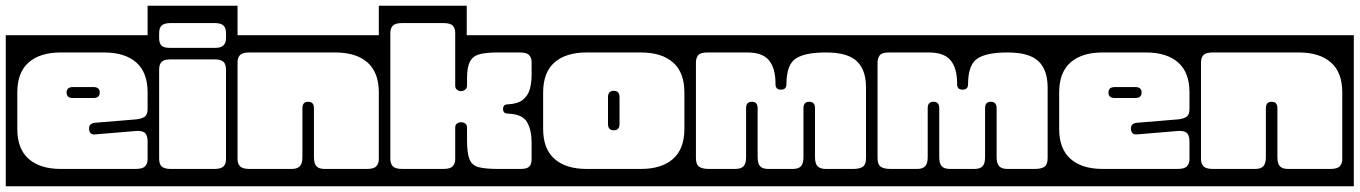

<svg xmlns="http://www.w3.org/2000/svg" viewBox="-40 -626 4716 666"><path d="M-20 -504H512V20H-20ZM171 -444Q99 -444 59.5 -409.5Q20 -375 20 -305V-179Q20 -109.5 59.5 -74.8Q99 -40 171 -40H431Q455 -40 463.5 -49.5Q472 -59 472 -73V-135Q472 -153 465 -162.5Q458 -172 436 -172L292 -160Q270.5 -157 269 -178Q267.5 -197 288 -200L433 -212Q454 -214.5 463 -222Q472 -229.5 472 -248V-305Q472 -375 432.5 -409.5Q393 -444 321 -444ZM306 -305Q306 -286 284 -286H213Q191 -286 191 -305Q191 -324 213 -324H284Q306 -324 306 -305Z M472 -606H784V20H472ZM744 -510Q744 -530.5 734.5 -538.2Q725 -546 704 -546H552Q531 -546 521.5 -538.2Q512 -530.5 512 -510V-494Q512 -476 520 -468Q528 -460 548 -460H708Q744 -460 744 -494ZM552 -420Q529.5 -420 520.8 -411.5Q512 -403 512 -384V-76Q512 -56 521.5 -48Q531 -40 552 -40H704Q725 -40 734.5 -48Q744 -56 744 -76V-384Q744 -403 735.2 -411.5Q726.5 -420 704 -420Z M744 -504H1314V20H744ZM825 -444Q801 -444 792.5 -434.8Q784 -425.5 784 -411V-73Q784 -59 792.5 -49.5Q801 -40 825 -40H972Q991 -40 1000 -49.2Q1009 -58.5 1009 -81V-251Q1009 -273 1029 -273Q1049 -273 1049 -251V-81Q1049 -58.5 1057.8 -49.2Q1066.5 -40 1086 -40H1233Q1257 -40 1265.5 -49.5Q1274 -59 1274 -73V-305Q1274 -375 1234.5 -409.5Q1195 -444 1123 -444Z M1579 -504H1844V20H1274V-606H1579ZM1539 -183Q1539 -193 1545.2 -197.5Q1551.5 -202 1559 -202Q1567.5 -202 1573.8 -197.5Q1580 -193 1580 -183V-139Q1580 -94 1588.8 -73Q1597.5 -52 1620.8 -46Q1644 -40 1687 -40H1766Q1787 -40 1795.5 -47.8Q1804 -55.5 1804 -74V-132Q1804 -174 1788.5 -202Q1773 -230 1721 -232Q1705 -232 1705 -248Q1705 -264 1721 -264Q1755.5 -265.5 1773.5 -279.8Q1791.5 -294 1797.8 -316.8Q1804 -339.5 1804 -366V-411Q1804 -425.5 1795.5 -434.8Q1787 -444 1763 -444H1686Q1648 -444 1624.8 -438.2Q1601.5 -432.5 1590.8 -413.5Q1580 -394.5 1580 -354V-329Q1580 -319.5 1573.2 -314.8Q1566.5 -310 1559 -310Q1551.5 -310 1545.2 -314.8Q1539 -319.5 1539 -329V-513Q1539 -527.5 1530.5 -536.8Q1522 -546 1498 -546H1355Q1331 -546 1322.5 -536.8Q1314 -527.5 1314 -513V-73Q1314 -59 1322.5 -49.5Q1331 -40 1355 -40H1498Q1522 -40 1530.5 -49.5Q1539 -59 1539 -73Z M1804 -504H2374V20H1804ZM1995 -444Q1923 -444 1883.5 -409.5Q1844 -375 1844 -305V-179Q1844 -109.5 1883.5 -74.8Q1923 -40 1995 -40H2183Q2255 -40 2294.5 -74.8Q2334 -109.5 2334 -179V-305Q2334 -375 2294.5 -409.5Q2255 -444 2183 -444ZM2109 -196Q2109 -174 2089 -174Q2069 -174 2069 -196V-289Q2069 -311 2089 -311Q2109 -311 2109 -289Z M2334 -504H3004V20H2334ZM2414 -444Q2388.5 -444 2381.2 -433.5Q2374 -423 2374 -410V-78Q2374 -55.5 2385 -47.8Q2396 -40 2419 -40H2511Q2530 -40 2539 -49.2Q2548 -58.5 2548 -81V-251Q2548 -273 2568 -273Q2588 -273 2588 -251V-81Q2588 -58.5 2596.8 -49.2Q2605.5 -40 2625 -40H2710Q2729.5 -40 2738.2 -49.2Q2747 -58.5 2747 -81V-251Q2747 -273 2767 -273Q2787 -273 2787 -251V-81Q2787 -58.5 2796.2 -49.2Q2805.5 -40 2824 -40H2919Q2942.5 -40 2953.2 -47.8Q2964 -55.5 2964 -78V-322Q2964 -383.5 2932 -413.8Q2900 -444 2825 -444Q2752.5 -444 2720.8 -423.2Q2689 -402.5 2688 -338V-334Q2688 -315 2669 -315Q2650 -315 2650 -334V-338Q2649.5 -390.5 2627 -417.2Q2604.5 -444 2552 -444Z M2964 -504H3634V20H2964ZM3044 -444Q3018.5 -444 3011.2 -433.5Q3004 -423 3004 -410V-78Q3004 -55.5 3015 -47.8Q3026 -40 3049 -40H3141Q3160 -40 3169 -49.2Q3178 -58.5 3178 -81V-251Q3178 -273 3198 -273Q3218 -273 3218 -251V-81Q3218 -58.5 3226.8 -49.2Q3235.5 -40 3255 -40H3340Q3359.5 -40 3368.2 -49.2Q3377 -58.5 3377 -81V-251Q3377 -273 3397 -273Q3417 -273 3417 -251V-81Q3417 -58.5 3426.2 -49.2Q3435.5 -40 3454 -40H3549Q3572.5 -40 3583.2 -47.8Q3594 -55.5 3594 -78V-322Q3594 -383.5 3562 -413.8Q3530 -444 3455 -444Q3382.5 -444 3350.8 -423.2Q3319 -402.5 3318 -338V-334Q3318 -315 3299 -315Q3280 -315 3280 -334V-338Q3279.5 -390.5 3257 -417.2Q3234.5 -444 3182 -444Z M3594 -504H4126V20H3594ZM3785 -444Q3713 -444 3673.5 -409.5Q3634 -375 3634 -305V-179Q3634 -109.5 3673.5 -74.8Q3713 -40 3785 -40H4045Q4069 -40 4077.5 -49.5Q4086 -59 4086 -73V-135Q4086 -153 4079 -162.5Q4072 -172 4050 -172L3906 -160Q3884.5 -157 3883 -178Q3881.5 -197 3902 -200L4047 -212Q4068 -214.5 4077 -222Q4086 -229.5 4086 -248V-305Q4086 -375 4046.5 -409.5Q4007 -444 3935 -444ZM3920 -305Q3920 -286 3898 -286H3827Q3805 -286 3805 -305Q3805 -324 3827 -324H3898Q3920 -324 3920 -305Z M4086 -504H4656V20H4086ZM4167 -444Q4143 -444 4134.5 -434.8Q4126 -425.5 4126 -411V-73Q4126 -59 4134.5 -49.5Q4143 -40 4167 -40H4314Q4333 -40 4342 -49.2Q4351 -58.5 4351 -81V-251Q4351 -273 4371 -273Q4391 -273 4391 -251V-81Q4391 -58.5 4399.8 -49.2Q4408.5 -40 4428 -40H4575Q4599 -40 4607.5 -49.5Q4616 -59 4616 -73V-305Q4616 -375 4576.5 -409.5Q4537 -444 4465 -444Z"/></svg>

Font: Honk Rounded
Style: Regular
Weight: 400
Designer: Noopur Datye & Yesha Goshar
Foundry: Ek Type
Version: Version 1.000